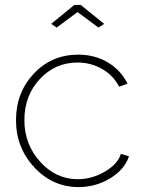

<svg xmlns="http://www.w3.org/2000/svg" viewBox="-20 -750 583 780"><path d="M210 -638 188 -653 282 -730H308L403 -653L380 -638L295 -701ZM298 -528Q365 -528 418 -496.5Q471 -465 498 -410L464 -398Q440 -444 394.5 -470Q349 -496 295 -496Q204 -496 141.5 -428.5Q79 -361 79 -262Q79 -164 143 -93Q207 -22 296 -22Q354 -22 406.5 -53Q459 -84 471 -125L504 -115Q486 -61 427.5 -25.5Q369 10 299 10Q194 10 119.5 -70Q45 -150 45 -262Q45 -374 117.5 -451Q190 -528 298 -528Z"/></svg>

Font: Raleway
Style: ExtraLight
Weight: 200
Designer: Matt McInerney, Pablo Impallari, Rodrigo Fuenzalida
Foundry: Matt McInerney, Pablo Impallari, Rodrigo Fuenzalida
Version: Version 2.001